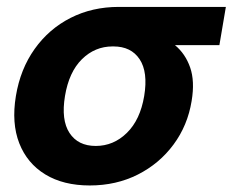

<svg xmlns="http://www.w3.org/2000/svg" viewBox="-20 -536 687 567"><path d="M245.1 11.7Q167 11.7 113.5 -21Q60.1 -53.7 36.9 -113Q13.7 -172.4 26.9 -252.4Q40 -332 82.3 -391.4Q124.5 -450.7 188.5 -483.2Q252.4 -515.6 330.6 -515.6H647L627.9 -402.8H496.6Q527.3 -377.4 541.5 -336.9Q555.7 -296.4 545.9 -237.8Q534.2 -165.5 492.4 -109.1Q450.7 -52.7 387 -20.5Q323.2 11.7 245.1 11.7ZM314.9 -398.9H312.5Q260.3 -398.9 221.9 -361.1Q183.6 -323.2 171.9 -252.4Q160.2 -181.6 185.3 -143.3Q210.4 -105 262.7 -105Q315.4 -105 354.7 -143.6Q394 -182.1 405.8 -252.4Q417.5 -323.2 392.3 -361.1Q367.2 -398.9 314.9 -398.9Z"/></svg>

Font: Inter Display
Style: Bold Italic
Weight: 700
Italic angle: -9.39999°
Designer: Rasmus Andersson
Foundry: rsms
Version: Version 4.000;git-a52131595